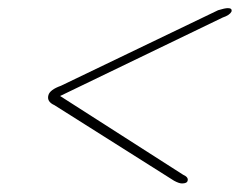

<svg xmlns="http://www.w3.org/2000/svg" viewBox="-20 -572 575 460"><path d="M429.5 -139Q428 -132.5 416 -132.5Q409 -132.5 397 -139L110.5 -320Q91.5 -328.5 96 -344Q99.5 -357 126 -366.5L502.5 -547.5Q518.5 -552.5 526 -552.5Q537 -552.5 534.5 -544Q530 -535.5 513.5 -530L124 -342L418.5 -153.5Q432 -147.5 429.5 -139Z"/></svg>

Font: Fraunces 9pt S000 Thin
Style: Italic
Weight: 100
Italic angle: -16°
Version: Version 1.000; ttfautohint (v1.8.3)